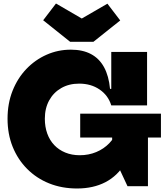

<svg xmlns="http://www.w3.org/2000/svg" viewBox="-20 -1061 948 1094"><path d="M512.5 -823H379.5L226 -945.5L299 -1041L446 -955.5L592 -1040L665 -944.5ZM419 13Q332.5 13 260.2 -16Q188 -45 134.8 -98.5Q81.5 -152 52.2 -224.5Q23 -297 23 -384.5Q23 -471.5 51.5 -543.5Q80 -615.5 130.2 -668Q180.5 -720.5 245.5 -749.2Q310.5 -778 384 -778Q451 -778 498.2 -753Q545.5 -728 572.8 -678.2Q600 -628.5 607 -554.5H649.5L614 -460.5Q596.5 -517.5 547.5 -551Q498.5 -584.5 431 -584.5Q373 -584.5 329 -559.2Q285 -534 260.2 -489Q235.5 -444 235.5 -384.5Q235.5 -338.5 249.2 -300.2Q263 -262 289 -234.5Q315 -207 352 -191.8Q389 -176.5 434.5 -176.5Q485 -176.5 528.2 -194.5Q571.5 -212.5 603 -245.2Q634.5 -278 650 -322L750 -309.5Q736 -202.5 693 -130.8Q650 -59 580.8 -23Q511.5 13 419 13ZM706.5 0 619 -188V-368H823V0ZM437 -277.5V-413.5H897V-277.5ZM614 -460.5V-765H818V-460.5Z"/></svg>

Font: Hepta Slab ExtraBold
Style: Regular
Weight: 800
Designer: Michael LaGattuta
Foundry: Michael LaGattuta
Version: Version 1.102